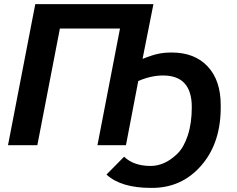

<svg xmlns="http://www.w3.org/2000/svg" viewBox="-20 -708 1157 936"><path d="M817 -452Q929 -452 992.5 -384Q1056 -316 1056 -196Q1059 -14 962 98Q865 210 716 208Q570 208 499 143L585 56Q632 101 714 101Q748 101 780.5 86.5Q813 72 844.5 41.5Q876 11 895.5 -48Q915 -107 915 -186Q915 -340 775 -340Q716 -340 654 -313L594 0H455L565 -569H272L162 0H19L152 -688H728L675 -421Q729 -442 753 -446Q781 -452 817 -452Z"/></svg>

Font: Libra Sans
Style: Bold Italic
Weight: 700
Italic angle: -12°
Foundry: Context Ltd
Version: Version 1.002